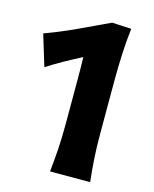

<svg xmlns="http://www.w3.org/2000/svg" viewBox="-116 -848 742 926"><g transform="rotate(15 255.5 -385.5)"><path d="M224.1 0Q230.5 -59.6 234.1 -115.5Q237.8 -171.4 237.8 -240.7V-464.4Q237.8 -491.7 237.5 -519.3Q237.3 -546.9 236.3 -574.2Q193.4 -552.2 151.1 -528.6Q108.9 -504.9 67.4 -478.5L20 -634.3Q98.1 -663.1 174.8 -698.7Q251.5 -734.4 327.6 -770.5L424.3 -765.6Q416.5 -700.2 413.6 -633.5Q410.6 -566.9 410.6 -499V-240.7Q410.6 -171.4 414.1 -115.5Q417.5 -59.6 424.3 0Z"/></g></svg>

Font: Pinar DS1 Bold
Style: Regular
Weight: 700
Designer: Amin Abedi
Version: Version 3.000